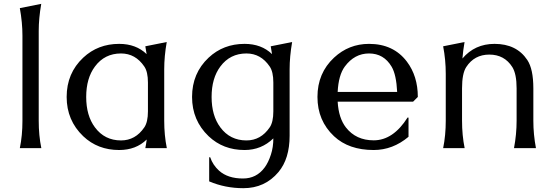

<svg xmlns="http://www.w3.org/2000/svg" viewBox="-20 -777 2915 1007"><path d="M84 0Q97.7 -65.9 97.7 -143.6V-589.8Q97.7 -659.2 84 -734.4L196.3 -756.8Q183.1 -680.7 183.1 -614.7V-143.6Q183.1 -66.4 196.8 0Z M855 0H742.2Q746.6 -22 749.5 -45.4Q693.4 9.8 605 9.8Q492.7 9.8 416.5 -62.5Q329.6 -145.5 329.6 -268.6Q329.6 -393.1 416.5 -474.6Q493.7 -546.9 605 -546.9Q693.4 -546.9 749 -493.2Q746.1 -514.2 742.2 -534.2L854.5 -556.6Q841.3 -481.9 841.3 -413.6V-144Q841.3 -67.4 855 0ZM614.7 -40.5Q690.4 -40.5 736.8 -108.9Q755.9 -136.7 755.9 -192.9V-344.2Q755.9 -400.4 736.8 -428.2Q690.4 -496.6 614.7 -496.6Q528.8 -496.6 478 -428.2Q432.1 -366.7 432.1 -268.6Q432.1 -170.4 478 -108.9Q528.8 -40.5 614.7 -40.5Z M1272.5 -40.5Q1348.1 -40.5 1394.5 -108.9Q1413.6 -136.7 1413.6 -192.9V-344.2Q1413.6 -400.4 1394.5 -428.2Q1348.1 -496.6 1272.5 -496.6Q1186.5 -496.6 1135.7 -428.2Q1089.8 -366.7 1089.8 -268.6Q1089.8 -170.4 1135.7 -108.9Q1186.5 -40.5 1272.5 -40.5ZM1262.7 9.8Q1150.4 9.8 1074.2 -62.5Q987.3 -145.5 987.3 -268.6Q987.3 -393.1 1074.2 -474.6Q1151.4 -546.9 1262.7 -546.9Q1351.1 -546.9 1406.7 -493.2Q1403.8 -514.2 1399.9 -534.2L1512.2 -556.6Q1499 -480.5 1499 -413.6V-65.4Q1499 55.7 1440.4 125.5Q1369.6 210 1256.3 210Q1161.1 210 1077.1 174.3V47.9H1082.5Q1095.7 87.9 1128.9 118.2Q1174.8 159.2 1254.4 159.2Q1324.7 159.2 1367.2 102.5Q1387.2 76.2 1400.9 33.7Q1413.6 -4.9 1413.6 -51.3Q1351.1 9.8 1262.7 9.8Z M1939.9 9.8Q1809.1 9.8 1731.9 -62.5Q1645 -144 1645 -268.6Q1645 -393.6 1731.9 -474.6Q1809.6 -546.9 1915.5 -546.9Q2043.5 -546.9 2113.8 -454.1Q2171.4 -377.9 2171.4 -268.6L2146.5 -243.7H1751Q1755.9 -157.7 1794.4 -108.4Q1847.2 -41 1939.9 -41Q2042 -41 2117.7 -160.6L2122.6 -160.2V-59.6Q2040 9.8 1939.9 9.8ZM1751 -294.9H2063Q2058.6 -385.3 2034.2 -426.8Q1993.2 -496.6 1915.5 -496.6Q1839.4 -496.6 1788.6 -428.2Q1755.4 -383.3 1751 -294.9Z M2304.2 0Q2317.9 -66.9 2317.9 -144V-389.2Q2317.9 -463.9 2304.2 -534.2L2416.5 -556.6Q2408.7 -512.2 2405.3 -470.2Q2470.2 -546.9 2573.7 -546.9Q2689.5 -546.9 2745.6 -462.4Q2777.3 -415 2777.3 -313V-143.6Q2777.3 -71.8 2791 0H2675.8Q2689.5 -72.3 2689.5 -144V-313.5Q2689.5 -389.2 2667 -425.3Q2625.5 -490.7 2546.4 -490.7Q2467.8 -490.7 2425.3 -425.3Q2403.3 -391.6 2403.3 -313.5V-144Q2403.3 -67.4 2417 0Z"/></svg>

Font: Classica
Style: Book
Weight: 400
Designer: Wojciech Kalinowski "wmk69" (wmk69@o2.pl)
Foundry: Wojciech Kalinowski "wmk69" (wmk69@o2.pl)
Version: Version 2.1.1; 2021-05-14